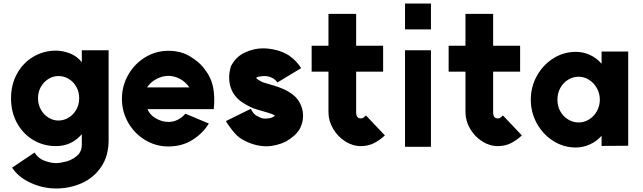

<svg xmlns="http://www.w3.org/2000/svg" viewBox="-20 -816 3669 1096"><path d="M432 -256Q432 -291 416 -320Q400 -349 372.5 -365.5Q345 -382 314 -382Q283 -382 256 -365Q229 -348 213 -319.5Q197 -291 197 -256Q197 -220 213 -191Q229 -162 256 -145Q283 -128 314 -128Q345 -128 372.5 -145Q400 -162 416 -191Q432 -220 432 -256ZM300 -527Q335 -527 376 -512.5Q417 -498 447 -461V-529H600V-16Q600 75 557 137.5Q514 200 445.5 230Q377 260 300 260Q226 260 155.5 228Q85 196 49 141L177 55Q200 90 236 102.5Q272 115 300 115Q323 115 357.5 106Q392 97 419.5 73.5Q447 50 447 9V-50Q388 18 300 18Q228 18 169.5 -17Q111 -52 77 -114Q43 -176 43 -255Q43 -333 77 -395Q111 -457 170 -492Q229 -527 300 -527Z M941 -383Q909 -383 875 -366Q841 -349 819 -317H1061Q1037 -351 1005 -367Q973 -383 941 -383ZM941 -526Q1013 -526 1065 -494Q1117 -462 1143 -428Q1169 -394 1175 -379Q1203 -327 1203 -244Q1203 -216 1200 -193H822Q835 -160 870 -140Q905 -120 942 -120Q971 -120 996.5 -133.5Q1022 -147 1038 -167L1172 -111Q1139 -56 1079.5 -18Q1020 20 941 20Q869 20 808 -17Q747 -54 711.5 -116.5Q676 -179 676 -252Q676 -325 711.5 -388Q747 -451 808 -488.5Q869 -526 941 -526Z M1542 -367Q1516 -382 1490 -382Q1480 -382 1475 -381Q1463 -380 1455 -378Q1447 -376 1444 -373L1443 -370Q1445 -368 1446.5 -366Q1448 -364 1457 -359Q1460 -357 1468.5 -352Q1477 -347 1488 -344L1518 -335Q1583 -317 1617.5 -298Q1652 -279 1671 -258Q1689 -238 1699.5 -211Q1710 -184 1710 -155Q1710 -117 1692 -82Q1678 -58 1659 -41.5Q1640 -25 1612 -8Q1588 4 1558 11.5Q1528 19 1502 19Q1429 19 1358 -23Q1332 -39 1305 -73.5Q1278 -108 1270 -125L1412 -195Q1413 -193 1417.5 -184.5Q1422 -176 1428 -169Q1434 -162 1442 -157Q1460 -147 1470 -143Q1480 -139 1493 -139Q1504 -139 1510 -140Q1525 -141 1536 -147L1550 -155Q1545 -160 1529.5 -166Q1514 -172 1474 -183L1444 -192Q1412 -201 1374 -225Q1344 -242 1324 -267Q1307 -287 1297.5 -315.5Q1288 -344 1288 -374Q1288 -406 1299 -439Q1326 -492 1377.5 -516Q1429 -540 1481 -540Q1517 -540 1556 -530.5Q1595 -521 1630 -499Q1674 -468 1699 -427L1563 -345Q1557 -356 1542 -367Z M2040 18Q1993 18 1950.5 -9Q1908 -36 1881.5 -81Q1855 -126 1855 -176V-407H1759V-555H1855V-737H2013V-555H2167V-407H2013V-176Q2013 -140 2040 -140Q2047 -140 2051.5 -142.5Q2056 -145 2069 -157L2177 -43Q2147 -15 2114 1.5Q2081 18 2040 18Z M2440 -796V-648H2292V-796ZM2292 -529H2440V22H2292Z M2822 18Q2775 18 2732.5 -9Q2690 -36 2663.5 -81Q2637 -126 2637 -176V-407H2541V-555H2637V-737H2795V-555H2949V-407H2795V-176Q2795 -140 2822 -140Q2829 -140 2833.5 -142.5Q2838 -145 2851 -157L2959 -43Q2929 -15 2896 1.5Q2863 18 2822 18Z M3404 -247Q3404 -283 3387 -313Q3370 -343 3342.5 -360.5Q3315 -378 3283 -378Q3251 -378 3223 -361Q3195 -344 3178.5 -314Q3162 -284 3162 -247Q3162 -210 3178.5 -180.5Q3195 -151 3223 -134Q3251 -117 3283 -117Q3315 -117 3342.5 -134Q3370 -151 3387 -181Q3404 -211 3404 -247ZM3267 -520Q3309 -520 3347.5 -502.5Q3386 -485 3414 -452V-522H3566V16L3414 17V-41Q3386 -9 3347 8.5Q3308 26 3267 26Q3197 26 3138 -11.5Q3079 -49 3044.5 -111.5Q3010 -174 3010 -247Q3010 -320 3044.5 -382.5Q3079 -445 3138 -482.5Q3197 -520 3267 -520Z"/></svg>

Font: SUIT Heavy
Style: Regular
Weight: 900
Designer: Sunn Youn; Korean Glyphs from Source Han Sans (Sandoll Communications; Soo-young Jang, Joo-yeon Kang)
Foundry: Sunn
Version: Version 1.006